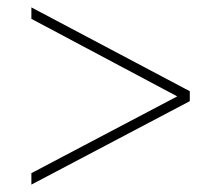

<svg xmlns="http://www.w3.org/2000/svg" viewBox="-20 -618 599 520"><path d="M65 -118V-149L460 -357L65 -567V-598L494 -371V-344Z"/></svg>

Font: Noto Serif Hebrew Thin
Style: Regular
Weight: 250
Version: Version 2.003